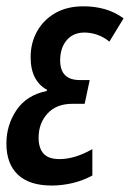

<svg xmlns="http://www.w3.org/2000/svg" viewBox="-20 -570 406 600"><path d="M141.6 9.8Q71.8 9.8 35.9 -24.2Q0 -58.1 0 -121.6Q0 -179.2 31.7 -226.1Q63.5 -272.9 126 -285.6L127 -289.6Q103.5 -301.3 89.6 -326.9Q75.7 -352.5 75.7 -391.6Q75.7 -435.5 95.7 -471.7Q115.7 -507.8 152.6 -529.1Q189.5 -550.3 240.7 -550.3Q276.4 -550.3 307.9 -541.3Q339.4 -532.2 366.2 -512.7L321.8 -439.9Q304.7 -454.1 284.4 -461.2Q264.2 -468.3 244.1 -468.3Q208.5 -468.3 188.2 -444.1Q168 -419.9 168 -381.3Q168 -319.8 229.5 -319.8H260.3L244.6 -245.6H206.1Q156.2 -245.6 128.4 -215.1Q100.6 -184.6 100.6 -139.6Q100.6 -107.4 116 -90.1Q131.3 -72.8 166 -72.8Q213.9 -72.8 268.6 -104V-21.5Q239.7 -5.9 207 2Q174.3 9.8 141.6 9.8Z"/></svg>

Font: Open Sans Condensed SemiBold
Style: Italic
Weight: 600
Width: 3
Italic angle: -12°
Designer: Monotype Design Team
Foundry: Monotype Imaging Inc.
Version: Version 3.000; ttfautohint (v1.8.4)